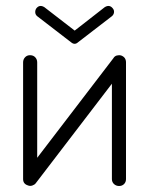

<svg xmlns="http://www.w3.org/2000/svg" viewBox="-20 -606 497 640"><path d="M377 14Q367 14 360 7.5Q353 1 353 -9V-327L99 5Q95 10 87.5 12.5Q80 15 73 12Q57 7 57 -9V-398Q57 -408 63.5 -415Q70 -422 80 -422Q91 -422 97.5 -415Q104 -408 104 -398V-80L358 -412Q362 -419 369.5 -421Q377 -423 384 -421Q400 -415 400 -398V-9Q400 1 393.5 7.5Q387 14 377 14ZM217 -465 104 -552Q98 -557 97.5 -564.5Q97 -572 101 -578Q112 -592 128 -582L229 -504L329 -582Q345 -592 356 -578Q361 -572 360 -564.5Q359 -557 353 -552L240 -465Q229 -455 217 -465Z"/></svg>

Font: Zen Kurenaido
Style: ARC
Weight: 400
Designer: Yoshimichi Ohira
Foundry: Positype
Version: Version 1.001